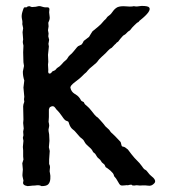

<svg xmlns="http://www.w3.org/2000/svg" viewBox="-20 -631 588 656"><path d="M63 -300.3 60.1 -332 63 -356Q58.1 -370.6 58.1 -386.2L62 -405.8L60.1 -418Q59.1 -444.8 59.1 -452.1L60.1 -475.1Q57.1 -486.3 58.1 -490.2Q59.1 -494.1 59.1 -496.1L57.1 -521L59.1 -534.7L56.2 -548.8Q56.2 -549.8 56.6 -553.7Q57.1 -557.6 54.7 -567.9Q52.7 -578.1 56.6 -590.8Q60.5 -603.5 62 -605Q63 -606 66.4 -606H70.8Q74.7 -609.9 80.1 -609.9L88.9 -606.9L102.1 -607.9Q104 -607.9 108.9 -609.4Q115.2 -611.3 123 -608.4Q130.9 -606 133.8 -606H141.6Q148.9 -606 148.9 -599.1L147.9 -588.9L149.9 -570.8Q149.9 -563 145 -553.2L146 -541L144 -527.8L146 -516.6L145 -506.8L147.9 -495.1L146 -483.9Q145 -481.9 146 -478Q147 -474.1 147 -472.2L144 -443.8L145 -419.9L144 -410.2L145 -392.1Q143.1 -377.9 150.9 -379.9Q154.3 -379.9 159.2 -387.2Q161.1 -388.2 164.1 -389.2Q168.9 -390.6 171.4 -394.5Q173.8 -398.4 179.2 -401.4Q184.1 -404.3 186.5 -407.2Q189 -410.2 190.9 -411.6Q192.9 -413.1 194.8 -416Q196.8 -418.9 203.1 -423.8Q209.5 -428.7 211.9 -434.1Q214.4 -439 219.7 -443.4Q225.1 -447.3 232.4 -456.5Q240.2 -465.8 243.2 -469.7Q246.1 -473.6 252 -475.6Q257.8 -478 259.8 -480Q260.7 -481.9 263.2 -485.4Q265.1 -488.8 266.1 -491.2Q269 -493.2 272 -495.6Q274.9 -498 278.3 -500.5Q281.7 -502.9 284.2 -504.9Q286.1 -507.8 290 -514.6Q293.9 -521.5 295.9 -523.9Q307.6 -533.2 314.5 -539.1Q321.3 -544.9 324.7 -548.3Q328.1 -551.8 332 -556.6Q335.9 -561.5 339.8 -564.5Q343.8 -568.4 345.2 -571.3Q347.2 -574.2 352.1 -577.6Q359.9 -583 365.7 -592.3Q372.1 -601.6 381.3 -606.4Q391.6 -610.8 409.2 -609.4Q426.8 -607.9 431.6 -608.9Q436.5 -609.9 437 -609.9L444.3 -608.9H448.2L463.9 -610.8Q485.8 -610.8 489.7 -605.5Q499 -593.8 459 -562Q457 -561 455.1 -558.1Q453.1 -555.2 451.2 -554.7Q449.2 -554.7 439.5 -544.9Q429.7 -535.2 428.7 -533.2Q427.7 -531.2 424.8 -528.3Q421.9 -525.4 419.4 -524.4Q416.5 -522.5 412.6 -518.1Q408.7 -513.7 404.8 -511.7Q400.9 -509.8 399.4 -507.8Q397.9 -505.9 395.5 -503.4Q393.1 -501 391.6 -499Q390.1 -497.1 387.7 -494.1Q385.3 -491.2 383.8 -488.8Q377.4 -485.4 375 -481Q373 -480 368.7 -475.1Q364.3 -470.2 361.8 -467.8Q355 -464.8 349.1 -458Q342.8 -451.2 340.8 -449.2Q338.9 -447.3 328.1 -437.5Q317.4 -427.7 314.5 -422.9Q312 -418 297.9 -406.7Q283.7 -395.5 279.8 -390.1Q275.9 -384.8 273.4 -382.8Q271 -380.9 268.1 -378.4Q265.1 -376 259.8 -370.1Q254.4 -364.3 236.8 -351.1Q218.8 -337.9 220.7 -330.6Q223.6 -317.4 234.9 -310.5Q246.1 -303.7 248 -300.8Q250 -297.9 252 -295.9Q253.9 -293.9 255.9 -289.6Q257.8 -285.2 266.1 -282.2Q267.1 -281.2 268.1 -278.3Q269.5 -274.4 276.9 -269Q284.2 -263.2 292.5 -252.4Q300.8 -241.2 303.7 -238.3Q306.6 -235.4 309.1 -232.9Q312 -231 314.5 -229Q316.9 -227.1 322.3 -220.7Q328.1 -213.9 330.1 -211.9Q332 -210 335 -206.1Q337.9 -202.1 339.8 -199.7Q341.8 -197.3 347.7 -192.4Q353.5 -187.5 354.5 -185.5Q356 -184.1 357.4 -181.2Q358.9 -178.7 363.8 -174.8Q368.7 -170.9 391.1 -147Q393.1 -145 394 -139.2Q395 -133.3 397 -130.9Q398.9 -129.9 402.8 -129.4Q406.7 -128.9 417 -120.1Q418 -118.2 429.2 -104Q440.4 -89.8 448.7 -82Q457 -74.2 463.9 -64.5Q470.7 -54.7 472.2 -53.7Q473.1 -52.7 474.6 -51.8Q476.1 -50.8 477.5 -50.3Q480 -49.3 485.4 -42Q490.7 -34.7 495.1 -31.2Q516.6 -15.1 507.3 -4.9Q498 5.4 486.8 3.4Q476.6 2 467.8 2.4Q459 2.9 458 2.9L448.2 2H445.3L439 2.9Q433.1 2.9 431.2 2Q431.2 -2 417 2Q415 1 405.3 2.4Q395.5 3.9 391.6 1.5Q387.7 -1 382.8 -10.7Q376 -22.9 373 -25.4Q369.6 -27.8 368.7 -33.2Q367.7 -38.6 357.4 -47.9Q347.2 -56.6 340.8 -60.1Q339.8 -62 338.4 -65.9Q336.9 -69.8 332 -72.8Q327.6 -75.7 325.2 -80.6Q322.8 -85.4 317.9 -88.9Q313 -92.8 312 -94.7Q311 -96.7 310.1 -97.7Q307.1 -102.1 306.2 -104Q305.2 -106 301.8 -108.4Q297.9 -110.8 296.9 -113.8Q294.4 -120.6 283.7 -129.4Q272.5 -138.7 269 -146Q265.6 -153.3 260.7 -156.7Q255.9 -160.2 253.4 -162.6Q251 -165 246.1 -170.9Q241.2 -176.8 239.3 -178.7Q237.3 -180.7 236.3 -182.1Q234.9 -184.1 228.5 -189Q222.2 -193.8 217.8 -203.6Q213.9 -213.9 213.9 -214.8Q211.9 -216.8 206.5 -218.3Q201.2 -219.7 191.9 -233.9Q182.1 -248 176.8 -252.9Q171.4 -257.8 169.4 -261.7Q162.6 -272.5 150.9 -265.1Q148.9 -264.2 147 -256.8V-231L146 -214.8Q146 -213.9 147.5 -207.5Q148.9 -201.2 147 -194.8Q145 -188.5 146 -183.1L147.9 -171.9Q147.9 -169.9 148.9 -149.9L147 -127.9L149.9 -115.2L147.9 -85.9V-70.8Q150.9 -64.9 150.9 -60.1L149.9 -49.8Q148.9 -45.9 150.9 -38.6Q152.8 -31.2 151.9 -19.5Q150.9 -7.8 145 -1.5Q139.2 4.9 122.1 4.9Q116.2 2 112.3 2H106.4L99.1 2.9Q90.3 2.9 85 3.9L74.2 4.9Q56.6 2 59.1 -8.8Q60.1 -12.7 60.1 -14.2L57.1 -27.8Q56.2 -31.2 57.1 -40Q58.1 -48.8 58.1 -51.8L56.2 -73.2L60.1 -85.9L59.1 -96.2V-117.2L58.1 -128.9L60.1 -149.9L58.1 -160.2L60.1 -168.9L59.1 -181.2L61 -191.9L59.1 -210.9L60.1 -222.2Q59.1 -261.7 59.1 -267.6Q59.1 -273.4 63 -283.2L62 -292Z"/></svg>

Font: AntiqueNobleRegular
Style: Regular
Weight: 400
Version: Version 0.1